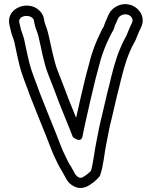

<svg xmlns="http://www.w3.org/2000/svg" viewBox="-20 -766 749 948"><path d="M330.2 55.7C320.6 44.1 315 28.7 305.2 9.7C287.9 -23.6 271.1 -69.4 255.2 -110.5C230.9 -168.7 199.6 -249 175.5 -309.6C159 -357.6 136.3 -409.4 125.2 -453.8C116.1 -489.3 107.2 -535.8 99.3 -571.3C93.7 -594 87 -608.3 83.3 -620.3C81.6 -628.4 80.4 -633.9 78.3 -642.7L75.3 -654.3C66.8 -693.7 138.4 -698.8 147.5 -664.9L149.4 -654C154.6 -623.3 165.1 -609.3 170.6 -583.4C184.5 -525.9 195 -458 217.7 -399.8C239.1 -346 253.3 -307.8 274.8 -251.1C295 -203.6 306.4 -171.3 324 -129.3C329.2 -116.9 334.3 -103.9 339.6 -89.8C339.6 -89.8 380 -54.2 387.6 -93.7C400.5 -161.4 412.3 -204.1 427.4 -274.9C443.8 -347.3 458.8 -405.7 477 -471.2C490.3 -514.5 502.7 -545.6 520.5 -581.7C525.4 -592.2 529.8 -600.4 532.5 -605.1C544.5 -622.4 545.1 -634.3 546.9 -639.2C553.7 -653 558.9 -666 564.2 -677.3C571.2 -689.1 593 -701.1 614.5 -692.3C629.3 -686.2 639.9 -670.4 631.5 -652.9C624.3 -637.8 616.4 -621.6 609.4 -602.6C604.1 -586.4 598.1 -580.7 587.3 -558L575.2 -530.7C550 -474.2 534.2 -407.5 518.8 -343.2C507.8 -303.4 490.6 -223.4 481.8 -188.4C471.1 -148.5 464.9 -110.3 456.5 -69.4C446.5 -22.9 439.7 45.1 429 77.7C417.6 89.8 396.7 105.9 385.2 110.5C374.1 115 362.5 108.9 352.1 95.1ZM26.7 -642.4 29.7 -630.6C31.6 -623 33.3 -615.3 34.5 -609.2C38.4 -589.9 45.7 -579.3 50.6 -559.9C58 -526.6 67.2 -478.8 76.8 -441.5C89.3 -391.3 113.1 -337.4 128.3 -292.9C128.4 -292.6 128.6 -292.1 128.8 -291.7C153.4 -230.1 183.9 -151.7 208.8 -91.8C223.9 -52.8 240.3 -7.2 260.3 31.8C267.8 49.7 278.7 65.8 289.1 84.7L309.1 120.7C321.6 143.2 359.6 174.6 403.8 157C430 146.5 456.2 123.3 470.2 106.6C471.7 104.7 473.5 101.9 474.4 99.2C490.6 55.5 495.9 -14.7 505.5 -59.1C514.3 -102.1 520 -138 530.2 -175.9C539.6 -213.3 556.9 -293.6 567.2 -330.7C583.1 -396.8 598.3 -459.6 620.8 -510.4L632.7 -537.1C639.9 -552 648.4 -561.6 656.6 -586.2C661.8 -600 669.8 -617 676.5 -631.2C700.8 -681.5 666.4 -725 633.5 -738.5C585.2 -758.4 538.1 -733.3 520.1 -701C512.6 -687.4 507.8 -672.8 501.6 -660.3C496.8 -650.6 493.7 -637.2 492.6 -635.3C486.1 -627.2 481.4 -616 475.5 -603.4C457 -566.1 442.7 -529.9 429 -485.3C410.2 -417.5 395.4 -359.9 378.6 -285.6C370.2 -246.3 362.9 -216.1 355.6 -184.3C345.3 -210.5 335.6 -235.8 321.2 -269.8C300.6 -324.3 285.5 -364.6 264.3 -418.1C244.7 -468.2 233.5 -535.9 219.4 -594.5C212.5 -626.6 203.5 -641.5 198.5 -663.1L196.6 -674.2C192.9 -696.3 177.2 -714.6 158.5 -726C101.5 -760.6 8.8 -719.9 26.7 -642.4Z"/></svg>

Font: Smoothie
Style: Outline
Weight: 400
Foundry: Cannot Into Space Fonts
Version: Version 0.8